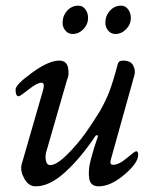

<svg xmlns="http://www.w3.org/2000/svg" viewBox="-20 -644 522 678"><path d="M257 -624Q272 -624 281.5 -611Q291 -598 291 -581Q291 -558 274.5 -541Q258 -524 236 -524Q221 -524 211 -536Q201 -548 201 -563Q201 -588 217 -606Q233 -624 257 -624ZM408 -624Q423 -624 432.5 -611Q442 -598 442 -581Q442 -558 425.5 -541Q409 -524 387 -524Q372 -524 362 -536Q352 -548 352 -563Q352 -588 368 -606Q384 -624 408 -624ZM317 -164Q265 -86 210 -36Q155 14 106 14Q81 14 66 -13Q51 -40 56 -62L129 -315Q141 -352 127 -352Q111 -352 81 -328Q51 -304 46 -304Q35 -304 35 -328Q35 -345 93.5 -387.5Q152 -430 189 -430Q216 -430 220.5 -404Q225 -378 217 -363L144 -110Q139 -94 142 -77.5Q145 -61 157 -61Q180 -61 217.5 -98.5Q255 -136 282.5 -175Q310 -214 333 -252Q353 -287 365.5 -319Q378 -351 396 -418Q399 -430 414 -430Q441 -430 450 -413.5Q459 -397 455 -380L371 -79Q367 -62 379 -62Q400 -62 428 -86Q456 -110 461 -110Q468 -110 468 -97Q468 -69 419.5 -27.5Q371 14 328 14Q314 14 305.5 7Q297 0 295 -13.5Q293 -27 294 -43Q295 -59 300.5 -80Q306 -101 311.5 -119Q317 -137 325 -160Q327 -166 323 -166.5Q319 -167 317 -164Z"/></svg>

Font: EB Garamond 08
Style: Italic
Weight: 400
Italic angle: -14°
Version: Version 0.016